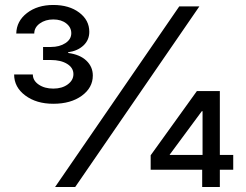

<svg xmlns="http://www.w3.org/2000/svg" viewBox="-20 -753 989 773"><path d="M201.7 0 701.7 -727.3H782.7L282.7 0ZM586.6 -69.6V-127.8L772.7 -386.4H865.1V-129.3H919V-69.6H865.1V0H794V-69.6ZM795.5 -129.3V-305.4H792.6L663.4 -130.7V-129.3ZM194.6 -335.2Q126.4 -335.2 81.7 -368.6Q36.9 -402 36.9 -453.1H112.2Q112.2 -428.6 135.8 -412.5Q159.4 -396.3 194.6 -396.3Q229.8 -396.3 252.7 -413.2Q275.6 -430 275.6 -454.5Q275.6 -480.1 250.4 -495.7Q225.1 -511.4 184.7 -511.4H153.4V-563.9H184.7Q219.8 -563.9 243.4 -579.4Q267 -594.8 267 -619.3Q267 -642.8 246.8 -658.7Q226.6 -674.7 194.6 -674.7Q162.6 -674.7 140.3 -658.6Q117.9 -642.4 117.9 -617.9H45.5Q46.5 -668 88.6 -700.5Q130.7 -733 194.6 -733Q258.5 -733 299 -702.4Q339.5 -671.9 339.5 -625Q339.5 -592 316.1 -570Q292.6 -547.9 254.3 -542.6V-539.8Q302.2 -533.4 327.9 -508.7Q353.7 -484 353.7 -448.9Q353.7 -399.9 309.3 -367.5Q264.9 -335.2 194.6 -335.2Z"/></svg>

Font: Inter Zeller
Style: Regular
Weight: 400
Designer: Rasmus Andersson; Joe Bland
Foundry: zeller
Version: Version 3.015;git-dec3a8cb1